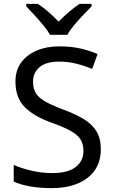

<svg xmlns="http://www.w3.org/2000/svg" viewBox="-20 -964 589 994"><path d="M502 -191Q502 -96 433 -43Q364 10 247 10Q187 10 136 1Q85 -8 51 -24V-110Q87 -94 140.5 -81Q194 -68 251 -68Q331 -68 371.5 -99Q412 -130 412 -183Q412 -218 397 -242Q382 -266 345.5 -286.5Q309 -307 244 -330Q153 -363 106.5 -411Q60 -459 60 -542Q60 -599 89 -639.5Q118 -680 169.5 -702Q221 -724 288 -724Q347 -724 396 -713Q445 -702 485 -684L457 -607Q420 -623 376.5 -634Q333 -645 286 -645Q219 -645 185 -616.5Q151 -588 151 -541Q151 -505 166 -481Q181 -457 215 -438Q249 -419 307 -397Q370 -374 413.5 -347.5Q457 -321 479.5 -284Q502 -247 502 -191ZM239 -784Q226 -807 204 -833.5Q182 -860 158 -886Q134 -912 116 -931V-944H176Q202 -927 230 -903Q258 -879 283 -852Q310 -879 338 -903Q366 -927 392 -944H454V-931Q435 -912 410.5 -886Q386 -860 363.5 -833.5Q341 -807 329 -784Z"/></svg>

Font: Noto Sans Multani
Style: Regular
Weight: 400
Designer: Monotype Design Team
Foundry: Monotype Imaging Inc.
Version: Version 2.002; ttfautohint (v1.8.4.7-5d5b)